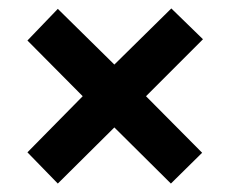

<svg xmlns="http://www.w3.org/2000/svg" viewBox="-20 -581 545 455"><path d="M386 -561 461 -488 326 -353 459 -219 385 -146 251 -279 117 -146 45 -220 176 -353 45 -485 117 -560 251 -428Z"/></svg>

Font: Noto Sans Khmer UI Condensed
Style: Bold
Weight: 700
Width: 3
Designer: Danh Hong and the Monotype Design Team
Foundry: Monotype Imaging Inc.
Version: Version 2.002; ttfautohint (v1.8.4.7-5d5b)